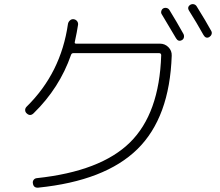

<svg xmlns="http://www.w3.org/2000/svg" viewBox="-20 -862 1040 909"><path d="M848.6 -701.2Q852.5 -693.4 850.6 -684.6Q848.6 -675.8 840.8 -671.9Q824.2 -663.1 813.5 -680.7Q786.1 -727.5 746.1 -793.9Q741.2 -800.8 743.7 -809.6Q746.1 -818.4 752.9 -822.3Q760.7 -826.2 769 -824.2Q777.3 -822.3 782.2 -814.5Q815.4 -760.7 848.6 -701.2ZM911.1 -832Q956.1 -759.8 980.5 -714.8Q984.4 -707 981.4 -699.2Q978.5 -691.4 970.7 -686.5Q954.1 -677.7 943.4 -696.3Q910.2 -755.9 875 -811.5Q864.3 -829.1 881.8 -839.8Q889.6 -843.8 897.9 -841.8Q906.2 -839.8 911.1 -832ZM139.6 -326.2Q123 -309.6 106.4 -325.2Q99.6 -331.1 99.1 -340.3Q98.6 -349.6 106.4 -357.4Q268.6 -516.6 301.8 -749Q303.7 -758.8 311.5 -765.6Q319.3 -772.5 329.1 -771Q338.9 -769.5 344.7 -762.2Q350.6 -754.9 349.6 -745.1Q344.7 -711.9 334 -663.1Q332 -655.3 340.8 -655.3H737.3Q760.7 -655.3 777.3 -638.7Q793.9 -622.1 793 -598.6Q783.2 -305.7 630.4 -155.8Q477.5 -5.9 161.1 26.4Q138.7 28.3 135.7 5.9Q133.8 -2.9 139.2 -10.3Q144.5 -17.6 154.3 -18.6Q456.1 -50.8 595.2 -187.5Q734.4 -324.2 743.2 -600.6Q743.2 -609.4 734.4 -610.4H327.1Q319.3 -610.4 316.4 -602.5Q261.7 -445.3 139.6 -326.2Z"/></svg>

Font: Rounded Mgen+ 1mn light
Style: Regular
Weight: 200
Designer: [Source Han Sans]
Ryoko NISHIZUKA  (kana & ideographs); Paul D. Hunt (Latin, Greek & Cyrillic); Wenlong ZHANG  (bopomofo
Version: Version 1.059.20150602